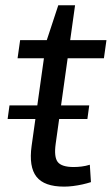

<svg xmlns="http://www.w3.org/2000/svg" viewBox="-20 -690 418 718"><path d="M219.6 7.9Q145.4 7.9 116.4 -29.1Q87.4 -66.1 98.2 -144.3L152.9 -533.6L197.9 -670.2H260.7L188.3 -152.9Q181.3 -103 195.9 -84.2Q210.6 -65.4 255.5 -65.4Q270 -65.4 285.2 -67.3Q300.3 -69.1 315.9 -73.9L320.1 -8.9Q305.4 -4.2 288 -0.3Q270.6 3.5 253.2 5.7Q235.8 7.9 219.6 7.9ZM55.3 -540H378.1L368.6 -472.2H45.7ZM313.7 -295.9 306.8 -245H8.5L15.5 -295.9Z"/></svg>

Font: Pathway Extreme 8pt Thin
Style: Italic
Weight: 100
Italic angle: -8°
Designer: Eduardo Rodriguez Tunni
Foundry: Eduardo Rodriguez Tunni
Version: Version 1.000